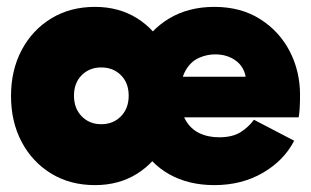

<svg xmlns="http://www.w3.org/2000/svg" viewBox="-20 -524 904 558"><path d="M256 14Q184 14 129 -19.5Q74 -53 43 -111.5Q12 -170 12 -245Q12 -320 43 -378.5Q74 -437 129 -470.5Q184 -504 256 -504Q326 -504 379 -470.5Q432 -437 462 -378.5Q492 -320 492 -245Q492 -170 462 -111.5Q432 -53 379 -19.5Q326 14 256 14ZM274 -163Q309 -163 331.5 -186Q354 -209 354 -246Q354 -283 331.5 -305.5Q309 -328 274 -328Q240 -328 217.5 -305.5Q195 -283 195 -246Q195 -209 217.5 -186Q240 -163 274 -163ZM603 14Q528 14 472 -17.5Q416 -49 385 -107.5Q354 -166 354 -245Q354 -320 385 -378.5Q416 -437 472 -470.5Q528 -504 603 -504Q680 -504 736 -468.5Q792 -433 822 -375Q852 -317 852 -248Q852 -228 851 -210.5Q850 -193 848 -183H482V-301H706L696 -279Q696 -322 670 -344Q644 -366 605 -366Q581 -366 557.5 -355.5Q534 -345 519 -318.5Q504 -292 504 -245Q504 -203 518.5 -176.5Q533 -150 558.5 -137.5Q584 -125 617 -125Q655 -125 678.5 -139.5Q702 -154 718 -176L835 -115Q805 -57 743.5 -21.5Q682 14 603 14Z"/></svg>

Font: Gabarito Black
Style: Regular
Weight: 900
Designer: Leandro Assis / Alvaro Franca / Felipe Casaprima
Foundry: Naipe Foundry
Version: Version 1.000